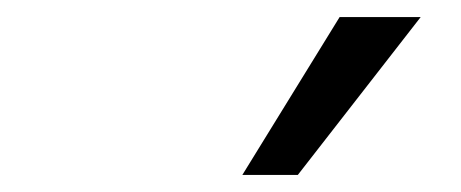

<svg xmlns="http://www.w3.org/2000/svg" viewBox="-20 -761 540 225"><path d="M264 -556 378 -741H473L329 -556Z"/></svg>

Font: Nunito Sans 10pt Condensed SemiBold
Style: Italic
Weight: 600
Width: 3
Italic angle: -9°
Designer: Vernon Adams
Foundry: Vernon Adams
Version: Version 3.101;gftools[0.9.27]